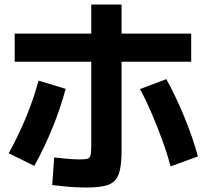

<svg xmlns="http://www.w3.org/2000/svg" viewBox="-20 -838 920 858"><path d="M213.3 -11.1 222.2 -134.4Q243.3 -132.2 264.4 -130Q285.6 -127.8 303.9 -126.7Q322.2 -125.6 334.4 -125.6Q358.9 -125.6 370 -128.3Q381.1 -131.1 384.4 -143.3Q387.8 -155.6 387.8 -185.6V-817.8H523.3V-167.8Q523.3 -115.6 516.7 -82.2Q510 -48.9 493.3 -31.1Q476.7 -13.3 445 -6.7Q413.3 0 363.3 0Q346.7 0 321.7 -1.1Q296.7 -2.2 268.9 -5Q241.1 -7.8 213.3 -11.1ZM18.9 -153.3Q61.1 -228.9 96.1 -313.3Q131.1 -397.8 152.2 -477.8L273.3 -441.1Q252.2 -360 215.6 -269.4Q178.9 -178.9 133.3 -96.7ZM742.2 -94.4Q726.7 -153.3 704.4 -213.9Q682.2 -274.4 657.2 -332.8Q632.2 -391.1 605.6 -440L723.3 -484.4Q766.7 -405.6 803.9 -315Q841.1 -224.4 864.4 -138.9ZM45.6 -562.2V-687.8H834.4V-562.2Z"/></svg>

Font: Paperlogy 7 Bold
Style: Regular
Weight: 700
Designer: redesigned by Lee Juim, glyphs from Gmarket Sans & Montserrat
Foundry: PT&
Version: Version 1.001